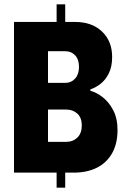

<svg xmlns="http://www.w3.org/2000/svg" viewBox="-20 -802 576 892"><path d="M45 0V-700H243V-782H283V-700H330Q407 -700 454 -655.5Q501 -611 501 -537Q501 -492 485.5 -461Q470 -430 446.5 -412Q423 -394 400 -387V-380Q428 -373 457 -350.5Q486 -328 506 -290Q526 -252 526 -198Q526 -134 500.5 -89.5Q475 -45 429.5 -22.5Q384 0 323 0H283V70H243V0ZM203 -143H288Q319 -143 339.5 -163Q360 -183 360 -219Q360 -255 339.5 -274Q319 -293 288 -293H203ZM203 -417H284Q311 -417 329 -437Q347 -457 347 -491Q347 -526 329 -545Q311 -564 284 -564H203Z"/></svg>

Font: Phudu
Style: Bold
Weight: 700
Version: Version 1.005;gftools[0.9.23]